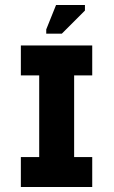

<svg xmlns="http://www.w3.org/2000/svg" viewBox="-20 -744 455 764"><path d="M275 -119V-444H347V-563H63V-444H136V-119H63V0H347V-119ZM164 -610H226L318 -702V-724H203L164 -627Z"/></svg>

Font: OSH Darker Grotesque Black
Style: Regular
Weight: 900
Designer: Gabriel Lam
Foundry: TypeRant
Version: Version 1.000;Glyphs 3.1.1 (3148)